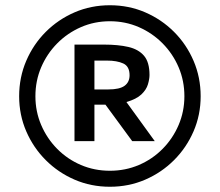

<svg xmlns="http://www.w3.org/2000/svg" viewBox="-20 -700 838 732"><path d="M399 12Q327 12 264.5 -15Q202 -42 154.5 -89.5Q107 -137 80 -199.5Q53 -262 53 -333Q53 -405 80 -468Q107 -531 154.5 -578.5Q202 -626 264.5 -653Q327 -680 399 -680Q471 -680 533.5 -653Q596 -626 643.5 -578.5Q691 -531 718 -468Q745 -405 745 -333Q745 -262 718 -199.5Q691 -137 643.5 -89.5Q596 -42 533.5 -15Q471 12 399 12ZM399 -49Q458 -49 509.5 -71Q561 -93 600 -132.5Q639 -172 661 -223.5Q683 -275 683 -333Q683 -392 661 -443.5Q639 -495 600 -534.5Q561 -574 509.5 -596.5Q458 -619 399 -619Q340 -619 288.5 -596.5Q237 -574 198 -534.5Q159 -495 137 -443.5Q115 -392 115 -333Q115 -275 137 -223.5Q159 -172 198 -132.5Q237 -93 288.5 -71Q340 -49 399 -49ZM264 -162V-530H376Q431 -530 469.5 -521Q508 -512 529 -487.5Q550 -463 550 -414Q550 -399 544 -378.5Q538 -358 519 -340Q500 -322 462 -311L570 -162H484L382 -301H340V-162ZM340 -359H393Q436 -359 455 -373Q474 -387 474 -413Q474 -447 450 -458Q426 -469 388 -469H340Z"/></svg>

Font: Atkinson Hyperlegible
Style: Regular
Weight: 400
Designer: Elliott Scott, Megan Eiswerth, Linus Boman, Theodore Petrosky
Foundry: Braille Institute
Version: Version 1.006; ttfautohint (v1.8.3)